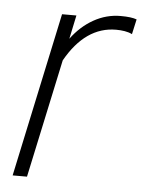

<svg xmlns="http://www.w3.org/2000/svg" viewBox="-43 -538 430 573"><g transform="rotate(5 172.0 -251.0)"><path d="M16 0 121 -492H164L149 -421Q177 -459 215 -480.5Q253 -502 296 -502Q328 -502 344 -496L334 -451Q324 -456 311.5 -458Q299 -460 286 -460Q194 -460 135 -355L59 0Z"/></g></svg>

Font: Red Hat Display VF
Style: Italic
Weight: 300
Italic angle: -12°
Designer: Pentagram, MCKL
Foundry: Pentagram, MCKL
Version: Version 1.023